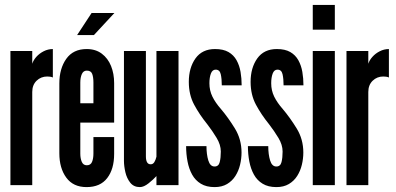

<svg xmlns="http://www.w3.org/2000/svg" viewBox="-20 -755 1615 783"><path d="M22.5 0V-547H111.5V-495Q116 -509.5 128.2 -523.2Q140.5 -537 158.2 -546Q176 -555 195.5 -555V-439Q190 -441.5 184.2 -442.2Q178.5 -443 172.5 -443Q147 -443 129.2 -425.8Q111.5 -408.5 111.5 -380V0Z M333 8Q278.5 8 250.2 -30.8Q222 -69.5 222 -130V-414.5Q222 -475 250.2 -515Q278.5 -555 333.5 -555Q370 -555 395 -536.2Q420 -517.5 432.8 -486Q445.5 -454.5 445.5 -416V-255H307.5V-128.5Q307.5 -109 313.5 -95Q319.5 -81 334 -81Q349.5 -81 355.2 -94.5Q361 -108 361 -129V-196H445.5V-127.5Q445.5 -65.5 417.2 -28.8Q389 8 333 8ZM307.5 -334H361V-418.5Q361 -440 356 -453.5Q351 -467 334 -467Q320 -467 313.8 -453Q307.5 -439 307.5 -418.5ZM294.5 -612 353.5 -702H446.5L363 -612Z M550.5 8Q525.5 8 511.2 -10Q497 -28 491.2 -53Q485.5 -78 485.5 -99V-547H575V-117Q575 -101.5 579.8 -93.2Q584.5 -85 594.5 -85Q604 -85 609.5 -94Q615 -103 618 -116V-547H708V0H618V-37Q605.5 -23 586 -7.5Q566.5 8 550.5 8Z M855 8Q821.5 8 799 -5.8Q776.5 -19.5 763.5 -43Q750.5 -66.5 744.8 -96.5Q739 -126.5 739 -159H822Q822 -125.5 829.5 -100.8Q837 -76 855 -76Q871.5 -76 876 -93.8Q880.5 -111.5 880.5 -137Q880.5 -164.5 863.2 -193Q846 -221.5 825.5 -248Q793.5 -287.5 771.8 -328Q750 -368.5 750 -421Q750 -478.5 777.2 -516.8Q804.5 -555 857 -555Q890.5 -555 911.8 -542.8Q933 -530.5 944.8 -509.2Q956.5 -488 961 -461.8Q965.5 -435.5 965.5 -407H884.5Q884.5 -434 880.2 -452.5Q876 -471 859.5 -471Q846 -471 840 -455Q834 -439 834 -415.5Q834 -386 846.2 -361Q858.5 -336 881 -310.5Q911 -275 938 -231Q965 -187 965 -133Q965 -108 959 -83Q953 -58 940 -37.5Q927 -17 906 -4.5Q885 8 855 8Z M1107 8Q1073.5 8 1051 -5.8Q1028.5 -19.5 1015.5 -43Q1002.5 -66.5 996.8 -96.5Q991 -126.5 991 -159H1074Q1074 -125.5 1081.5 -100.8Q1089 -76 1107 -76Q1123.5 -76 1128 -93.8Q1132.5 -111.5 1132.5 -137Q1132.5 -164.5 1115.2 -193Q1098 -221.5 1077.5 -248Q1045.5 -287.5 1023.8 -328Q1002 -368.5 1002 -421Q1002 -478.5 1029.2 -516.8Q1056.5 -555 1109 -555Q1142.5 -555 1163.8 -542.8Q1185 -530.5 1196.8 -509.2Q1208.5 -488 1213 -461.8Q1217.5 -435.5 1217.5 -407H1136.5Q1136.5 -434 1132.2 -452.5Q1128 -471 1111.5 -471Q1098 -471 1092 -455Q1086 -439 1086 -415.5Q1086 -386 1098.2 -361Q1110.5 -336 1133 -310.5Q1163 -275 1190 -231Q1217 -187 1217 -133Q1217 -108 1211 -83Q1205 -58 1192 -37.5Q1179 -17 1158 -4.5Q1137 8 1107 8Z M1255.5 0V-547H1345.5V0ZM1255.5 -634V-735H1345.5V-634Z M1393 0V-547H1482V-495Q1486.5 -509.5 1498.8 -523.2Q1511 -537 1528.8 -546Q1546.5 -555 1566 -555V-439Q1560.5 -441.5 1554.8 -442.2Q1549 -443 1543 -443Q1517.5 -443 1499.8 -425.8Q1482 -408.5 1482 -380V0Z"/></svg>

Font: League Gothic SemiCondensed
Style: Regular
Weight: 400
Width: 4
Designer: The League of Moveable Type
Version: Version 2.001